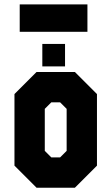

<svg xmlns="http://www.w3.org/2000/svg" viewBox="-20 -876 520 896"><path d="M150.5 0 47.5 -103V-437L150.5 -540H329.5L432.5 -437V-103L329.5 0ZM219.5 -141.5H260.5L291 -172V-368L260.5 -398.5H219.5L189 -368V-172ZM177.5 -566V-671H283.5V-566ZM72 -727.5V-855.5H388V-727.5Z"/></svg>

Font: Tourney Condensed Black
Style: Regular
Weight: 900
Width: 3
Designer: Tyler Finck
Foundry: Etcetera Type Co
Version: Version 1.010; ttfautohint (v1.8.3)